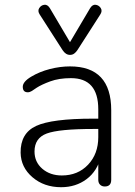

<svg xmlns="http://www.w3.org/2000/svg" viewBox="-20 -774 564 801"><path d="M235 7Q164 7 115.5 -34.5Q67 -76 66 -137Q65 -218 130.5 -248.5Q196 -279 369 -279H401V-236H371Q226 -236 175 -217Q124 -198 124 -142Q124 -98 156.5 -70Q189 -42 238 -42Q305 -42 347.5 -87Q390 -132 390 -202V-318Q390 -448 276 -448Q226 -448 189.5 -434.5Q153 -421 133 -408Q122 -400 113 -394.5Q104 -389 96 -389Q75 -389 75 -412Q75 -433 110 -454Q145 -475 188 -486Q231 -497 272 -497Q444 -497 444 -314V-24Q444 4 417 4Q405 4 397.5 -3.5Q390 -11 390 -24V-129L402 -123Q386 -60 341 -26.5Q296 7 235 7ZM272 -545Q254 -545 241 -565L146 -713Q136 -728 143.5 -740Q151 -752 164.5 -754Q178 -756 188 -740L272 -598L356 -740Q366 -756 379.5 -754Q393 -752 400.5 -740Q408 -728 398 -713L303 -565Q297 -556 289.5 -550.5Q282 -545 272 -545Z"/></svg>

Font: Nunito VF Beta Light
Style: Regular
Weight: 300
Designer: Vernon Adams
Foundry: newtypography
Version: Version 3.001